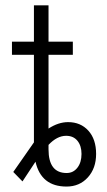

<svg xmlns="http://www.w3.org/2000/svg" viewBox="-20 -683 399 713"><path d="M250.5 -479.5H160.2V-205.6Q196.8 -229.5 232.9 -229.5Q279.3 -229.5 308.1 -197.8Q336.9 -166 336.9 -111.3Q336.9 -58.1 306.2 -24.2Q275.4 9.8 227.1 9.8Q132.8 9.8 111.8 -82.5L63.5 -9.3L29.3 -44.4L106 -154.3V-479.5H24.4V-528.3H106V-663.1H160.2V-528.3H250.5ZM225.6 -178.7Q191.9 -178.7 160.2 -145V-128.4Q160.2 -40.5 227.5 -40.5Q252 -40.5 267.3 -60.1Q282.7 -79.6 282.7 -111.3Q282.7 -141.6 267.6 -160.2Q252.4 -178.7 225.6 -178.7Z"/></svg>

Font: Roboto Condensed Light
Style: Regular
Weight: 300
Designer: Google
Version: Version 2.134; 2016